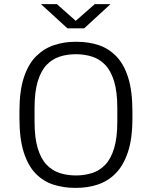

<svg xmlns="http://www.w3.org/2000/svg" viewBox="-20 -898 733 928"><path d="M341 10Q286 10 237 -6Q188 -22 151.5 -60Q115 -98 94.5 -163Q74 -228 74 -326V-360Q74 -459 95.5 -524Q117 -589 155 -626.5Q193 -664 241.5 -680Q290 -696 343 -696H352Q408 -696 456.5 -680Q505 -664 542 -626Q579 -588 599.5 -523Q620 -458 620 -360V-326Q620 -227 598 -162Q576 -97 538.5 -59.5Q501 -22 452.5 -6Q404 10 350 10ZM347 -50Q388 -50 424.5 -61.5Q461 -73 488.5 -101.5Q516 -130 531.5 -181Q547 -232 547 -310V-376Q547 -454 531.5 -505Q516 -556 488.5 -584.5Q461 -613 424.5 -624.5Q388 -636 347 -636Q305 -636 269 -624.5Q233 -613 205.5 -584.5Q178 -556 162.5 -505Q147 -454 147 -376V-310Q147 -232 162.5 -181Q178 -130 205.5 -101.5Q233 -73 269 -61.5Q305 -50 347 -50ZM306 -761 178 -878H255L360 -785H332L438 -878H514L387 -761Z"/></svg>

Font: Chivo Medium ExtraLight
Style: Regular
Weight: 250
Version: Version 2.002